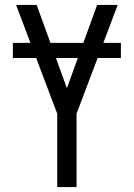

<svg xmlns="http://www.w3.org/2000/svg" viewBox="-20 -755 540 775"><path d="M211 0V-296L45 -735H128L250 -399L372 -735H455L289 -296V0ZM468 -521H32V-582H468Z"/></svg>

Font: HulyMono
Style: Regular
Weight: 400
Monospace: yes
Designer: Belleve Invis
Foundry: Belleve Invis
Version: Version 33.2.5; ttfautohint (v1.8.4)